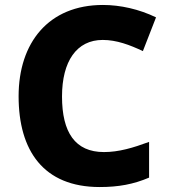

<svg xmlns="http://www.w3.org/2000/svg" viewBox="-20 -744 683 774"><path d="M394 -583C450 -583 503 -563 556 -538L609 -674C541 -707 465 -724 395 -724C176 -724 55 -572 55 -356C55 -137 155 10 382 10C457 10 518 -1 581 -28V-172C516 -148 459 -131 399 -131C283 -131 230 -210 230 -355C230 -497 289 -583 394 -583Z"/></svg>

Font: Noto Sans Telugu ExtraBold
Style: Regular
Weight: 800
Designer: Jelle Bosma - Monotype Design Team
Foundry: Monotype Imaging Inc.
Version: Version 2.005